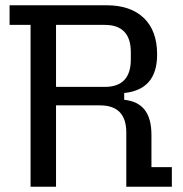

<svg xmlns="http://www.w3.org/2000/svg" viewBox="-20 -710 695 730"><path d="M96.2 0V-615.4H16.4V-690H385Q476.4 -690 526.9 -641.5Q577.4 -593 577.4 -503.2Q577.4 -435.6 546.1 -399.2Q514.8 -362.8 452.2 -356.4V-330.6Q504.4 -325.2 530.1 -292.4Q555.8 -259.6 555.8 -196.8V-74.6H633.4V0H460.2V-206Q460.2 -309.4 360.2 -309.4H193V0ZM378 -379.6Q477.4 -379.6 477.4 -484V-511.4Q477.4 -615.4 378 -615.4H193V-379.6Z"/></svg>

Font: Mozilla Headline ExtraLight
Style: Regular
Weight: 200
Designer: Studio DRAMA
Foundry: Studio DRAMA
Version: Version 1.000